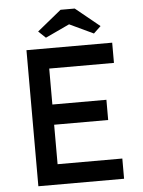

<svg xmlns="http://www.w3.org/2000/svg" viewBox="-59 -938 733 984"><g transform="rotate(-5 307.0 -445.5)"><path d="M98 0V-700H539V-596H206V-411H484V-307H206V-104H539V0ZM203 -755 166 -790 290 -891H363L487 -790L450 -755L327 -813Z"/></g></svg>

Font: Readex Pro
Style: Regular
Weight: 400
Designer: Bonnie Shaver-Troup, Thomas Jockin
Foundry: Lexend
Version: Version 1.204; ttfautohint (v1.8.4.7-5d5b)